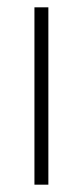

<svg xmlns="http://www.w3.org/2000/svg" viewBox="-20 -504 226 524"><path d="M74 0V-484H112V0Z"/></svg>

Font: Nunito Sans 12pt ExtraLight Condensed
Style: Regular
Weight: 200
Width: 3
Version: Version 3.101;gftools[0.9.27]